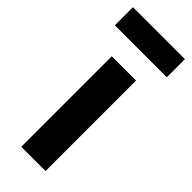

<svg xmlns="http://www.w3.org/2000/svg" viewBox="-247 -722 750 750"><g transform="rotate(45 128.5 -347.0)"><path d="M62 -500H196V0H62ZM-15 -694H272V-594H-15Z"/></g></svg>

Font: Cairo
Style: Bold
Weight: 700
Designer: Mohamed Gaber
Foundry: Kief Type Foundry
Version: Version 2.100